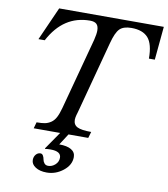

<svg xmlns="http://www.w3.org/2000/svg" viewBox="-106 -858 1053 1207"><g transform="rotate(10 420.5 -255.0)"><path d="M524.9 -609.9 407.2 -168Q405.3 -159.7 401.6 -147.5Q397.9 -135.3 396 -128.4Q394 -121.6 392.6 -113Q391.1 -104.5 391.1 -98.1Q391.1 -65.9 417 -53Q442.9 -40 505.9 -40L494.1 0H368.2L321.8 71.8Q372.1 71.8 398.9 87.9Q425.8 104 425.8 134.8Q425.8 185.1 378.7 222.4Q331.5 259.8 273.9 259.8Q230 259.8 202.4 241.9Q174.8 224.1 174.8 196.8Q174.8 175.8 186.8 161.9Q198.7 147.9 215.8 147.9Q226.6 147.9 232.7 158.7Q238.8 169.4 240.7 182.4Q242.7 195.3 251.5 206.1Q260.3 216.8 275.9 216.8Q300.8 216.8 320.8 198.5Q340.8 180.2 340.8 153.8Q340.8 112.8 273.9 112.8Q253.4 112.8 238.8 115.2L237.8 111.8L314.9 0H146L157.2 -40Q189.5 -40 209.7 -43.9Q230 -47.9 248.3 -60.1Q266.6 -72.3 279.1 -95.9Q291.5 -119.6 301.8 -158.2L423.8 -613.8Q433.1 -651.9 433.1 -673.8Q433.1 -702.1 419.9 -715.1Q406.7 -728 377.9 -728Q208.5 -728 118.2 -557.1H78.1L172.9 -770H840.8L820.8 -557.1H783.2Q783.2 -650.4 748.8 -689.2Q714.4 -728 642.1 -728Q591.8 -728 567.6 -704.3Q543.5 -680.7 524.9 -609.9Z"/></g></svg>

Font: Libre Baskerville
Style: Italic
Weight: 400
Designer: Pablo Impallari, Rodrigo Fuenzalida
Foundry: Pablo Impallari, Rodrigo Fuenzalida
Version: Version 1.000